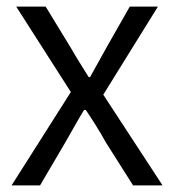

<svg xmlns="http://www.w3.org/2000/svg" viewBox="-20 -560 526 580"><path d="M15 0H101L178 -131C197 -164 215 -197 234 -228H239C260 -197 281 -164 299 -131L382 0H471L292 -274L457 -540H372L302 -417C285 -387 269 -358 252 -327H248C229 -358 210 -387 193 -417L118 -540H29L194 -282Z"/></svg>

Font: ChiuKong Gothic CL Normal
Style: Regular
Weight: 350
Designer: Ryoko NISHIZUKA 西塚涼子 (kana, bopomofo & ideographs); Paul D. Hunt (Latin, Greek & Cyrillic); Sandoll Communications 산돌커뮤니
Foundry: Adobe
Version: Version 1.300